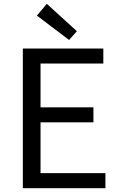

<svg xmlns="http://www.w3.org/2000/svg" viewBox="-20 -989 628 1009"><path d="M100 0V-734H523V-655H193V-425H471V-346H193V-79H534V0ZM343 -779 174 -907 226 -969 384 -825Z"/></svg>

Font: Swei Fan Sans CJK TC
Style: Regular
Weight: 400
Version: Version 2.130